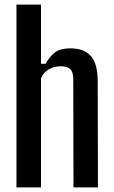

<svg xmlns="http://www.w3.org/2000/svg" viewBox="-20 -820 498 840"><path d="M52 0V-800H159.5V-541H179.5Q198.5 -574.5 221.5 -591.5Q244.5 -608.5 288 -608.5Q347.5 -608.5 377.2 -575.2Q407 -542 407.5 -466L408.5 0H301.5L300.5 -475Q300.5 -504 287.8 -517Q275 -530 246 -530Q216.5 -530 193.2 -516.5Q170 -503 159.5 -477.5V0Z"/></svg>

Font: Big Shoulders Medium
Style: Regular
Weight: 500
Designer: Patric King
Foundry: XO Type Co
Version: Version 2.002